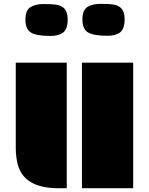

<svg xmlns="http://www.w3.org/2000/svg" viewBox="-20 -997 789 1017"><path d="M414.1 -665H685.5V0H414.1ZM63.5 -665H333.5V0H289.6Q109.9 0 75.2 -122.1Q63.5 -161.6 63.5 -213.4ZM612.8 -960.9Q640.1 -943.4 640.1 -894Q640.1 -843.8 615.2 -824.7Q592.3 -807.6 548.8 -807.6Q473.1 -807.6 444.8 -826.2Q416.5 -844.7 416.5 -893.8Q416.5 -942.9 442.4 -959.7Q468.3 -976.6 512.9 -976.6Q557.6 -976.6 578.4 -973.4Q599.1 -970.2 612.8 -960.9ZM311 -960Q338.4 -942.4 338.4 -893.1Q338.4 -842.8 313.5 -823.7Q290.5 -806.6 247.1 -806.6Q171.4 -806.6 143.1 -825.2Q114.7 -843.8 114.7 -892.8Q114.7 -941.9 140.6 -958.7Q166.5 -975.6 211.2 -975.6Q255.9 -975.6 276.6 -972.4Q297.4 -969.2 311 -960Z"/></svg>

Font: Plaster
Style: Regular
Weight: 400
Designer: Eben Sorkin
Foundry: Eben Sorkin
Version: Version 1.007